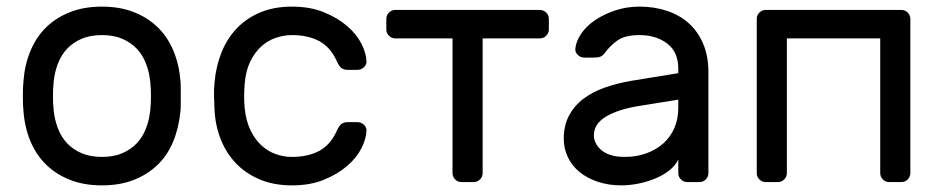

<svg xmlns="http://www.w3.org/2000/svg" viewBox="-20 -550 2845 580"><path d="M49 0ZM288 -530Q342 -530 384 -513.5Q426 -497 456 -468Q486 -439 503.5 -397.5Q521 -356 525 -307Q526 -298 526 -285.5Q526 -273 526 -259.5Q526 -246 526 -233.5Q526 -221 525 -213Q520 -163 503 -122Q486 -81 456 -52Q426 -23 384 -6.5Q342 10 288 10Q234 10 192 -6.5Q150 -23 120 -52Q90 -81 72.5 -122Q55 -163 51 -213Q50 -221 49.5 -233.5Q49 -246 49 -259.5Q49 -273 49.5 -285.5Q50 -298 51 -307Q55 -356 72.5 -397.5Q90 -439 120 -468Q150 -497 192 -513.5Q234 -530 288 -530ZM434 -218Q436 -235 436 -259.5Q436 -284 434 -302Q431 -332 421 -358Q411 -384 393 -403Q375 -422 349 -433Q323 -444 288 -444Q253 -444 227 -433Q201 -422 183 -403Q165 -384 155 -358Q145 -332 142 -302Q140 -284 140 -259.5Q140 -235 142 -218Q145 -188 155 -162Q165 -136 183 -117Q201 -98 227 -87Q253 -76 288 -76Q323 -76 349 -87Q375 -98 393 -117Q411 -136 421 -162Q431 -188 434 -218Z M626 0ZM719 -225Q723 -185 736.5 -157Q750 -129 769.5 -111Q789 -93 813 -84.5Q837 -76 862 -76Q910 -76 944 -94Q978 -112 997 -154Q1004 -170 1011.5 -175.5Q1019 -181 1030 -181H1060Q1071 -181 1079.5 -173Q1088 -165 1087 -154Q1086 -130 1071.5 -101.5Q1057 -73 1028.5 -48.5Q1000 -24 958.5 -7Q917 10 862 10Q807 10 764.5 -8Q722 -26 692.5 -57Q663 -88 646.5 -130Q630 -172 628 -220Q627 -236 626.5 -259.5Q626 -283 628 -300Q632 -348 648.5 -390Q665 -432 694 -463Q723 -494 765 -512Q807 -530 862 -530Q917 -530 958.5 -513Q1000 -496 1028.5 -471.5Q1057 -447 1071.5 -418.5Q1086 -390 1087 -366Q1088 -355 1079.5 -347Q1071 -339 1060 -339H1030Q1019 -339 1011.5 -344.5Q1004 -350 997 -366Q978 -408 944 -426Q910 -444 862 -444Q837 -444 812.5 -435.5Q788 -427 768.5 -409Q749 -391 735.5 -363Q722 -335 719 -295Q716 -258 719 -225Z M1611 -520Q1622 -520 1630 -512Q1638 -504 1638 -493V-461Q1638 -450 1630 -442Q1622 -434 1611 -434H1438V-27Q1438 -16 1430 -8Q1422 0 1411 0H1374Q1363 0 1355 -8Q1347 -16 1347 -27V-434H1174Q1163 -434 1155 -442Q1147 -450 1147 -461V-493Q1147 -504 1155 -512Q1163 -520 1174 -520Z M1683 0ZM1683 -131Q1683 -171 1699 -201Q1715 -231 1743 -252Q1771 -273 1808.5 -286Q1846 -299 1888 -306L2029 -329V-342Q2029 -393 1995.5 -418.5Q1962 -444 1912 -444Q1868 -444 1845.5 -428Q1823 -412 1807 -390Q1801 -382 1794 -379Q1787 -376 1775 -376H1745Q1734 -376 1725.5 -384Q1717 -392 1718 -403Q1720 -425 1735.5 -448Q1751 -471 1777.5 -489Q1804 -507 1838.5 -518.5Q1873 -530 1912 -530Q1957 -530 1995.5 -517Q2034 -504 2061.5 -479Q2089 -454 2104.5 -417Q2120 -380 2120 -332V-27Q2120 -16 2112 -8Q2104 0 2093 0H2056Q2045 0 2037 -8Q2029 -16 2029 -27V-68Q2020 -49 2001 -34.5Q1982 -20 1957.5 -10Q1933 0 1906.5 5Q1880 10 1857 10Q1818 10 1785.5 -1Q1753 -12 1730.5 -30.5Q1708 -49 1695.5 -75Q1683 -101 1683 -131ZM1867 -76Q1903 -76 1933 -87Q1963 -98 1984.5 -117.5Q2006 -137 2017.5 -164Q2029 -191 2029 -224V-249L1911 -230Q1848 -220 1811 -198Q1774 -176 1774 -141Q1774 -130 1779 -119Q1784 -108 1795 -98Q1806 -88 1823.5 -82Q1841 -76 1867 -76Z M2703 -520Q2714 -520 2722 -512Q2730 -504 2730 -493V-27Q2730 -16 2722 -8Q2714 0 2703 0H2666Q2655 0 2647 -8Q2639 -16 2639 -27V-434H2357V-27Q2357 -16 2349 -8Q2341 0 2330 0H2293Q2282 0 2274 -8Q2266 -16 2266 -27V-493Q2266 -504 2274 -512Q2282 -520 2293 -520Z"/></svg>

Font: Rubik
Style: Regular
Weight: 400
Designer: Hubert & Fischer
Foundry: Hubert & Fischer
Version: Version 1.002; ttfautohint (v1.6)